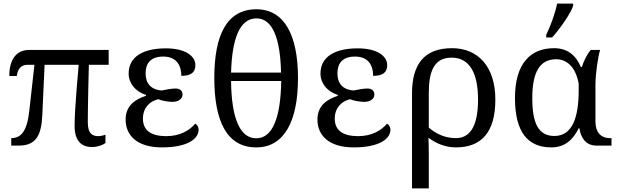

<svg xmlns="http://www.w3.org/2000/svg" viewBox="-20 -816 3462 1076"><path d="M495 8C525 8 555 -2 571 -15V-61C558 -57 546 -53 531 -53C503 -53 472 -62 472 -130C472 -226 478 -453 478 -453H589V-536H143C62 -536 32 -469 32 -390H74C79 -427 96 -453 135 -453H173L144 -194C131 -75 95 -42 43 -42V0H85C179 0 212 -54 217 -170L230 -453H421C421 -453 398 -209 398 -111C398 -27 436 8 495 8Z M887 10C1035 10 1093 -40 1093 -89C1093 -106 1083 -119 1074 -123C1043 -86 990 -53 912 -53C827 -53 781 -85 781 -151C781 -212 819 -249 867 -260C886 -251 927 -245 946 -245C981 -245 1003 -263 1003 -286C1003 -309 987 -320 963 -320C944 -320 910 -314 887 -309C824 -313 796 -351 796 -404C796 -456 819 -499 895 -499C962 -499 996 -458 996 -391C1049 -391 1075 -409 1075 -451C1075 -500 1022 -545 910 -545C777 -545 701 -495 701 -404C701 -350 738 -303 798 -284V-279C740 -260 684 -226 684 -146C684 -58 747 10 887 10Z M1416 10C1573 10 1650 -137 1650 -378C1650 -620 1573 -764 1417 -764C1251 -764 1181 -620 1181 -379C1181 -137 1251 10 1416 10ZM1275 -409C1280 -600 1324 -713 1417 -713C1508 -713 1551 -600 1555 -409ZM1416 -41C1321 -41 1277 -162 1275 -362H1556C1553 -162 1510 -41 1416 -41Z M1962 10C2110 10 2168 -40 2168 -89C2168 -106 2158 -119 2149 -123C2118 -86 2065 -53 1987 -53C1902 -53 1856 -85 1856 -151C1856 -212 1894 -249 1942 -260C1961 -251 2002 -245 2021 -245C2056 -245 2078 -263 2078 -286C2078 -309 2062 -320 2038 -320C2019 -320 1985 -314 1962 -309C1899 -313 1871 -351 1871 -404C1871 -456 1894 -499 1970 -499C2037 -499 2071 -458 2071 -391C2124 -391 2150 -409 2150 -451C2150 -500 2097 -545 1985 -545C1852 -545 1776 -495 1776 -404C1776 -350 1813 -303 1873 -284V-279C1815 -260 1759 -226 1759 -146C1759 -58 1822 10 1962 10Z M2289 240H2383V49C2383 13 2382 -26 2381 -44C2424 -12 2476 10 2535 10C2674 10 2756 -70 2756 -258C2756 -445 2657 -546 2513 -546C2358 -546 2289 -456 2289 -293ZM2535 -42C2473 -42 2424 -66 2383 -101V-293C2383 -414 2411 -493 2511 -493C2611 -493 2659 -407 2659 -258C2659 -99 2608 -42 2535 -42Z M3041 -606H3074C3116 -651 3182 -746 3192 -784V-796H3102C3093 -745 3063 -664 3041 -621ZM3070 10C3148 10 3193 -36 3223 -97H3227C3234 -52 3257 0 3323 0H3407V-42H3399C3346 -42 3317 -76 3317 -135V-339C3317 -403 3331 -497 3343 -536H3290C3270 -511 3252 -476 3241 -441H3235C3209 -503 3163 -546 3085 -546C2953 -546 2866 -460 2866 -267C2866 -75 2938 10 3070 10ZM3087 -54C2998 -54 2963 -124 2963 -266C2963 -410 3004 -484 3097 -484C3154 -484 3205 -444 3223 -348V-309C3223 -165 3191 -54 3087 -54Z"/></svg>

Font: Noto Serif Thai
Style: Regular
Weight: 400
Designer: Monotype Design Team
Foundry: Monotype Imaging Inc.
Version: Version 1.901